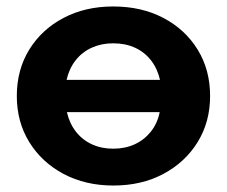

<svg xmlns="http://www.w3.org/2000/svg" viewBox="-20 -566 701 594"><path d="M330 -546Q418 -546 485.5 -510.5Q553 -475 591.5 -412.5Q630 -350 630 -269Q630 -189 591.5 -126.5Q553 -64 485.5 -28Q418 8 331 8Q244 8 176.5 -28Q109 -64 70.5 -126.5Q32 -189 32 -269Q32 -350 70.5 -412.5Q109 -475 176.5 -510.5Q244 -546 330 -546ZM330 -432Q294 -432 264 -418.5Q234 -405 214 -379.5Q194 -354 186 -319H475Q467 -354 447 -379.5Q427 -405 397.5 -418.5Q368 -432 330 -432ZM330 -106Q367 -106 396.5 -119.5Q426 -133 446.5 -158.5Q467 -184 474 -219H187Q195 -184 215 -158.5Q235 -133 264.5 -119.5Q294 -106 330 -106Z"/></svg>

Font: Montserrat Z
Style: Bold
Weight: 700
Designer: Julieta Ulanovsky
Foundry: Julieta Ulanovsky
Version: Version 8.000